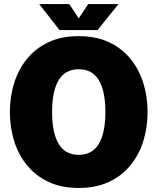

<svg xmlns="http://www.w3.org/2000/svg" viewBox="-20 -919 780 951"><path d="M370 12Q285 12 221.5 -17.5Q158 -47 115 -99Q72 -151 50.5 -219Q29 -287 29 -364Q29 -441 50.5 -509Q72 -577 115 -629Q158 -681 221.5 -710.5Q285 -740 370 -740Q455 -740 518.5 -710.5Q582 -681 625 -629Q668 -577 689.5 -509Q711 -441 711 -364Q711 -287 689.5 -219Q668 -151 625 -99Q582 -47 518.5 -17.5Q455 12 370 12ZM370 -152Q437 -152 469.5 -206.5Q502 -261 502 -364Q502 -468 469.5 -522Q437 -576 370 -576Q303 -576 270.5 -522Q238 -468 238 -364Q238 -261 270.5 -206.5Q303 -152 370 -152ZM275 -770 174 -899H323L370 -828L417 -899H567L463 -770Z"/></svg>

Font: Murecho Black
Style: Regular
Weight: 900
Designer: Neil Summerour
Foundry: Positype
Version: Version 1.010; ttfautohint (v1.8.3)